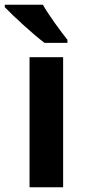

<svg xmlns="http://www.w3.org/2000/svg" viewBox="-52 -879 357 806"><path d="M128 -859H-32V-849C2 -813 89 -733 135 -699H231V-712C203 -747 153 -815 128 -859ZM213 -93V-639H72V-93Z"/></svg>

Font: Noto Sans Kannada UI SemiCondensed
Style: Bold
Weight: 700
Width: 4
Designer: Jelle Bosma - Monotype Design Team
Foundry: Monotype Imaging Inc.
Version: Version 2.005